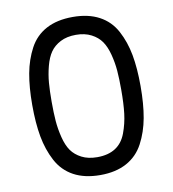

<svg xmlns="http://www.w3.org/2000/svg" viewBox="-82 -806 792 878"><g transform="rotate(-10 314.0 -367.0)"><path d="M62 -369Q62 -452 73.5 -514.5Q85 -577 112.5 -628.5Q140 -680 190.5 -707Q241 -734 314 -734Q386 -734 436.5 -707Q487 -680 514.5 -628.5Q542 -577 553.5 -514.5Q565 -452 565 -369Q565 -285 553.5 -222Q542 -159 514.5 -107Q487 -55 436.5 -27.5Q386 0 314 0Q241 0 190.5 -27.5Q140 -55 112.5 -107Q85 -159 73.5 -222Q62 -285 62 -369ZM475 -369Q475 -419 472 -456.5Q469 -494 459 -532.5Q449 -571 432 -595.5Q415 -620 385 -635.5Q355 -651 314 -651Q272 -651 242 -635.5Q212 -620 195 -595.5Q178 -571 168 -532.5Q158 -494 155 -456.5Q152 -419 152 -369Q152 -317 155 -279Q158 -241 168 -201.5Q178 -162 195 -138Q212 -114 242 -98.5Q272 -83 314 -83Q365 -83 398.5 -104.5Q432 -126 448 -169Q464 -212 469.5 -257.5Q475 -303 475 -369Z"/></g></svg>

Font: SVN-Poppins
Style: Regular
Weight: 400
Designer: Ninad Kale (Devanagari), Jonny Pinhorn (Latin)
Foundry: Indian Type Foundry
Version: Version 3.002 2017